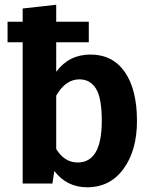

<svg xmlns="http://www.w3.org/2000/svg" viewBox="-20 -777 638 813"><path d="M363 -546Q457 -546 508.5 -472Q560 -398 560 -265Q560 -140 503 -62Q446 16 349 16Q263 16 210 -53L202 0H76V-598H12V-685H76V-741L218 -757V-685H356V-598H218V-473Q272 -546 363 -546ZM309 -89Q411 -89 411 -265Q411 -362 386.5 -401.5Q362 -441 316 -441Q258 -441 218 -372V-146Q253 -89 309 -89Z"/></svg>

Font: FiraGO SemiBold
Style: Regular
Weight: 600
Designer: bBox Type
Foundry: bBox Type GmbH
Version: Version 1.001;PS 001.001;hotconv 1.0.88;makeotf.lib2.5.64775